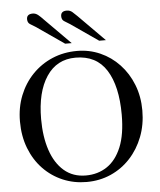

<svg xmlns="http://www.w3.org/2000/svg" viewBox="-60 -946 843 1013"><g transform="rotate(-5 361.5 -440.0)"><path d="M683.1 -335Q683.1 -259.8 658.4 -196Q633.8 -132.3 589.8 -84.7Q545.9 -37.1 486.6 -10.7Q427.2 15.6 357.9 15.6Q290.5 15.6 231.9 -9.3Q173.3 -34.2 128.9 -80.3Q84.5 -126.5 59.6 -190.7Q34.7 -254.9 34.7 -333Q34.7 -407.2 59.8 -470.2Q85 -533.2 130.1 -579.8Q175.3 -626.5 235.6 -652.1Q295.9 -677.7 366.7 -677.7Q431.6 -677.7 489 -652.3Q546.4 -627 590.1 -580.6Q633.8 -534.2 658.4 -471.7Q683.1 -409.2 683.1 -335ZM572.8 -322.3Q572.8 -474.1 519.3 -558.6Q465.8 -643.1 356 -643.1Q256.3 -643.1 201.7 -560.8Q147 -478.5 147 -335.9Q147 -242.2 170.9 -170.9Q194.8 -99.6 241.7 -59.3Q288.6 -19 356.9 -19Q420.4 -19 469 -51.5Q517.6 -84 545.2 -150.9Q572.8 -217.8 572.8 -322.3ZM523.9 -721.2H488.3L343.8 -821.3Q328.6 -831.5 314.2 -839.6Q299.8 -847.7 299.8 -867.2Q299.8 -894.5 331.5 -894.5Q348.6 -894.5 361.1 -883.5Q373.5 -872.6 385.3 -860.8ZM342.8 -721.2H308.1L163.6 -821.3Q148.4 -831.5 133.8 -839.6Q119.1 -847.7 119.1 -867.2Q119.1 -894.5 151.4 -894.5Q167 -894.5 180.2 -883.5Q193.4 -872.6 204.1 -860.8Z"/></g></svg>

Font: BabelStone Roman
Style: Regular
Weight: 400
Designer: Walt Agee, Victor Gaultney, Peter Martin, Debbi Hosken, Becca Hirsbrunner (SIL); Andrew West (BabelStone)
Foundry: BabelStone
Version: Version 16.000